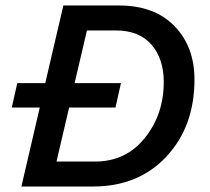

<svg xmlns="http://www.w3.org/2000/svg" viewBox="-20 -680 767 700"><path d="M414 -660Q543 -660 616 -585Q689 -510 689 -390Q689 -219 587 -109.5Q485 0 319 0H58L125 -288H23L43 -377H145L211 -660ZM326 -91Q439 -91 508 -177Q577 -263 577 -381Q577 -466 532 -517.5Q487 -569 402 -569H297L252 -377H421L401 -288H232L186 -91Z"/></svg>

Font: Elaine Sans Medium
Style: Italic
Weight: 500
Italic angle: -13°
Designer: Wei Huang
Foundry: Wei Huang
Version: Version 2.001;December 24, 2019;FontCreator 12.0.0.2547 64-b